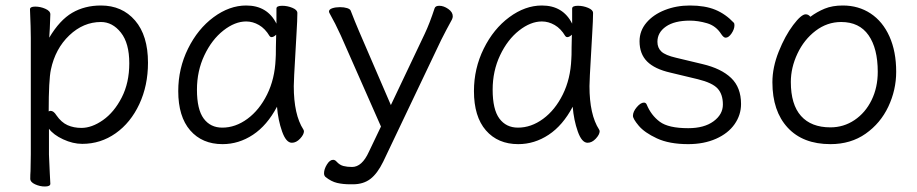

<svg xmlns="http://www.w3.org/2000/svg" viewBox="-20 -506 3334 698"><path d="M89 -472Q89 -482 108 -482Q127 -482 145 -474Q163 -466 163 -454L161 -402L159 -369Q197 -433 242.5 -459.5Q288 -486 347 -486Q424 -486 471 -431.5Q518 -377 518 -278Q518 -195 486.5 -127.5Q455 -60 400.5 -21.5Q346 17 279 17Q245 17 209.5 0.5Q174 -16 158 -38V56Q158 61 161 124Q163 154 163 162Q163 172 143 172Q125 172 107.5 164Q90 156 90 144Q90 128 91 116L92 55V-368Q92 -403 89 -472ZM164 -103Q175 -103 185 -87Q203 -61 225.5 -51Q248 -41 276 -41Q314 -41 354.5 -69.5Q395 -98 422.5 -151.5Q450 -205 450 -276Q450 -349 419.5 -387.5Q389 -426 347 -426Q283 -426 232 -377.5Q181 -329 165 -253Q157 -215 157 -101Q161 -103 164 -103Z M1054 -314Q1048 -214 1048 -193Q1048 -89 1083 -35Q1085 -31 1085 -29Q1085 -17 1071 -2Q1057 13 1041 13Q1020 13 1005.5 -28Q991 -69 987 -118Q951 -50 899.5 -16Q848 18 789 18Q715 18 671.5 -32Q628 -82 628 -175Q628 -257 663.5 -329Q699 -401 756.5 -443.5Q814 -486 875 -486Q952 -486 985 -420V-475Q985 -485 1006 -485Q1025 -485 1043 -477.5Q1061 -470 1061 -459V-457Q1061 -434 1058 -385Q1055 -336 1054 -314ZM967 -371Q963 -371 960 -375Q944 -402 921.5 -415Q899 -428 875 -428Q834 -428 792 -395Q750 -362 723 -305Q696 -248 696 -180Q696 -108 720.5 -75Q745 -42 788 -42Q836 -42 879.5 -74Q923 -106 951 -162.5Q979 -219 982 -291Q983 -301 983 -335L984 -380Q975 -371 967 -371Z M1163 137Q1158 132 1158 124Q1158 109 1168.5 92Q1179 75 1191 75Q1198 75 1204 82Q1215 94 1228.5 97.5Q1242 101 1260 101Q1296 101 1321 46L1365 -46L1219 -377Q1199 -421 1178 -458Q1176 -462 1176 -464Q1176 -472 1188 -476Q1200 -480 1216 -480Q1231 -480 1242 -476.5Q1253 -473 1255 -467Q1270 -428 1285 -393L1401 -124L1524 -383Q1542 -421 1560 -476Q1563 -485 1577 -485Q1593 -485 1609.5 -473.5Q1626 -462 1626 -447Q1626 -441 1623 -435Q1601 -395 1584 -361L1373 82Q1352 125 1326.5 144.5Q1301 164 1263 164H1253Q1227 164 1205.5 159Q1184 154 1163 137Z M2129 -314Q2123 -214 2123 -193Q2123 -89 2158 -35Q2160 -31 2160 -29Q2160 -17 2146 -2Q2132 13 2116 13Q2095 13 2080.5 -28Q2066 -69 2062 -118Q2026 -50 1974.5 -16Q1923 18 1864 18Q1790 18 1746.5 -32Q1703 -82 1703 -175Q1703 -257 1738.5 -329Q1774 -401 1831.5 -443.5Q1889 -486 1950 -486Q2027 -486 2060 -420V-475Q2060 -485 2081 -485Q2100 -485 2118 -477.5Q2136 -470 2136 -459V-457Q2136 -434 2133 -385Q2130 -336 2129 -314ZM2042 -371Q2038 -371 2035 -375Q2019 -402 1996.5 -415Q1974 -428 1950 -428Q1909 -428 1867 -395Q1825 -362 1798 -305Q1771 -248 1771 -180Q1771 -108 1795.5 -75Q1820 -42 1863 -42Q1911 -42 1954.5 -74Q1998 -106 2026 -162.5Q2054 -219 2057 -291Q2058 -301 2058 -335L2059 -380Q2050 -371 2042 -371Z M2305 -356Q2305 -394 2330 -423.5Q2355 -453 2397 -469.5Q2439 -486 2488 -486Q2543 -486 2580.5 -470.5Q2618 -455 2648 -423Q2650 -421 2650 -414Q2650 -400 2639.5 -384.5Q2629 -369 2618 -369Q2614 -369 2610 -372.5Q2606 -376 2602 -382Q2583 -412 2550.5 -421.5Q2518 -431 2488 -431Q2432 -431 2401 -409.5Q2370 -388 2370 -354Q2370 -332 2384.5 -318.5Q2399 -305 2438 -296L2534 -273Q2602 -257 2638 -222.5Q2674 -188 2674 -128Q2674 -88 2650.5 -54.5Q2627 -21 2583 -1.5Q2539 18 2482 18Q2413 18 2368 -3Q2323 -24 2302 -49Q2281 -74 2281 -85Q2281 -100 2295 -116.5Q2309 -133 2321 -133Q2328 -133 2331 -126Q2347 -87 2378.5 -63.5Q2410 -40 2482 -40Q2540 -40 2574 -65Q2608 -90 2608 -126Q2608 -163 2589 -184Q2570 -205 2517 -218L2417 -242Q2360 -255 2332.5 -282.5Q2305 -310 2305 -356Z M3044 -486Q3101 -486 3145 -457Q3189 -428 3213.5 -373.5Q3238 -319 3238 -245Q3238 -179 3209.5 -118.5Q3181 -58 3127 -20Q3073 18 2999 18Q2899 18 2843.5 -42Q2788 -102 2788 -207Q2788 -261 2811 -318.5Q2834 -376 2863.5 -415Q2893 -454 2909 -454Q2919 -454 2926 -445Q2950 -463 2978 -474.5Q3006 -486 3044 -486ZM3171 -245Q3171 -330 3137.5 -378Q3104 -426 3038 -426Q2987 -426 2945 -394Q2903 -362 2879 -311Q2855 -260 2855 -208Q2855 -126 2892 -84.5Q2929 -43 2999 -43Q3047 -43 3086.5 -69.5Q3126 -96 3148.5 -142Q3171 -188 3171 -245Z"/></svg>

Font: Fusion Kai T
Style: Regular
Weight: 400
Designer: Fontworks Inc.
Version: Version 24.134;May 13, 2024